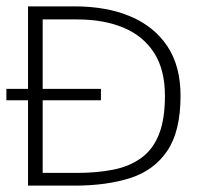

<svg xmlns="http://www.w3.org/2000/svg" viewBox="-20 -583 640 603"><path d="M68 0V-563Q135 -563 168 -563Q201 -563 214 -563Q315 -563 389.5 -531.5Q464 -500 505.5 -438Q547 -376 547 -282Q547 -171 505.5 -109.5Q464 -48 389.5 -24Q315 0 214 0Q199 0 165 0Q131 0 68 0ZM0 -268V-304H297V-268ZM114 -40Q160 -40 185 -40Q210 -40 222 -40Q284 -40 335 -50Q386 -60 423 -86.5Q460 -113 479 -160.5Q498 -208 498 -282Q498 -364 464 -417Q430 -470 368 -496Q306 -522 222 -522H114Z"/></svg>

Font: Darker Grotesque Light
Style: Regular
Weight: 400
Version: Version 1.000;gftools[0.9.28]